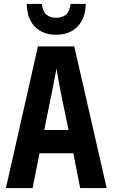

<svg xmlns="http://www.w3.org/2000/svg" viewBox="-20 -952 570 972"><path d="M10 0 172 -717H356L520 0H386L351 -176H180L145 0ZM240 -472 204 -294H327L290 -472Q284 -502 277.5 -538Q271 -574 266 -605Q260 -574 253 -537Q246 -500 240 -472ZM264 -776Q198 -776 157.5 -816Q117 -856 115 -932H192Q196 -894 215 -878Q234 -862 264 -862Q295 -862 314 -878Q333 -894 337 -932H414Q413 -859 372.5 -817.5Q332 -776 264 -776Z"/></svg>

Font: Noto Sans Mono Condensed
Style: Bold
Weight: 700
Width: 3
Designer: Monotype Design Team
Foundry: Monotype Imaging Inc.
Version: Version 2.014